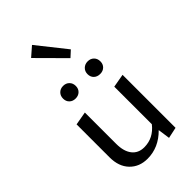

<svg xmlns="http://www.w3.org/2000/svg" viewBox="-271 -977 1066 1066"><g transform="rotate(-45 262.0 -444.5)"><path d="M346 -726 310 -693 156 -848 211 -896ZM208 -527.5Q194 -514 172 -514Q150 -514 136 -527.5Q122 -541 122 -563Q122 -585 136 -599Q150 -613 172 -613Q194 -613 208 -599Q222 -585 222 -563Q222 -541 208 -527.5ZM365 -514Q342 -514 328 -527.5Q314 -541 314 -563Q314 -585 328.5 -599Q343 -613 365 -613Q387 -613 401 -599Q415 -585 415 -563Q415 -541 401 -527.5Q387 -514 365 -514ZM370 -409 449 -423V-7L384 7L374 -64Q306 5 218 5Q154 5 114 -36.5Q74 -78 74 -150V-409L153 -423V-177Q153 -118 178.5 -85.5Q204 -53 250 -53Q322 -53 370 -114Z"/></g></svg>

Font: EauTestInfant Medium
Style: Regular
Weight: 500
Designer: Christian Thalmann (Catharsis Fonts)
Version: Version 0.001;PS 000.001;hotconv 1.0.88;makeotf.lib2.5.64775